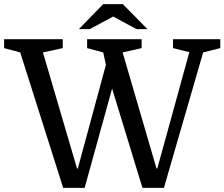

<svg xmlns="http://www.w3.org/2000/svg" viewBox="-25 -910 1087 930"><path d="M737 -94 892 -657 813 -677V-720H1042V-677L959 -656L769 0H665L518 -481L385 0H281L73 -656L-5 -677V-720H279V-677L183 -656L348 -94H352L488 -596L475 -656L397 -677V-720H661V-677L569 -656L733 -94ZM689 -769 570 -890H475L357 -769H410L523 -830L636 -769Z"/></svg>

Font: Domine
Style: Regular
Weight: 400
Designer: Pablo Impallari, Rodrigo Fuenzalida, Brenda Gallo
Foundry: Pablo Impallari, Rodrigo Fuenzalida, Brenda Gallo
Version: Version 2.000